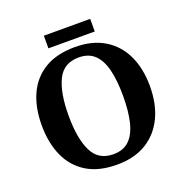

<svg xmlns="http://www.w3.org/2000/svg" viewBox="-149 -984 1085 1129"><g transform="rotate(-20 393.5 -420.0)"><path d="M394 10Q280 10 205 -36Q130 -82 92.5 -165Q55 -248 55 -359Q55 -470 92.5 -552Q130 -634 205.5 -679.5Q281 -725 395 -725Q503 -725 578.5 -679.5Q654 -634 693 -551.5Q732 -469 732 -358Q732 -247 692.5 -164.5Q653 -82 578 -36Q503 10 394 10ZM394 -55Q457 -55 494 -91Q531 -127 547.5 -195Q564 -263 564 -358Q564 -454 547.5 -521.5Q531 -589 494 -624.5Q457 -660 395 -660Q301 -660 262 -580.5Q223 -501 223 -358Q223 -215 262 -135Q301 -55 394 -55ZM247 -771V-850H537V-771Z"/></g></svg>

Font: Noto Serif Kannada
Style: Bold
Weight: 700
Version: Version 2.003